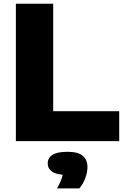

<svg xmlns="http://www.w3.org/2000/svg" viewBox="-20 -760 668 1034"><path d="M65.5 0V-740H266.5V-161H622V0ZM287.5 254.5Q306.5 220 313.5 196.2Q320.5 172.5 320.5 146.5L357 182H344Q285.5 182 261.2 165Q237 148 237 120Q237 90.5 262.2 74Q287.5 57.5 343.5 57.5Q400.5 57.5 425.8 79Q451 100.5 451 140Q451 168.5 439 200.2Q427 232 407.5 254.5Z"/></svg>

Font: Encode Sans SC SemiExpanded ExtraBold
Style: Regular
Weight: 800
Width: 6
Designer: Multiple Designers
Foundry: Impallari Type
Version: Version 3.002